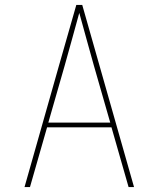

<svg xmlns="http://www.w3.org/2000/svg" viewBox="-20 -755 640 775"><path d="M79 0 218 -490 288 -735H312L521 0H499L430 -241H170L101 0ZM175 -260H425L359 -490Q344 -543 329.5 -596Q315 -649 300 -703Q285 -649 270.5 -596Q256 -543 241 -490Z"/></svg>

Font: Iosevka SS04 Thin Extended
Style: Regular
Weight: 100
Width: 7
Monospace: yes
Designer: Belleve Invis
Foundry: Belleve Invis
Version: Version 19.0.0; ttfautohint (v1.8.4)